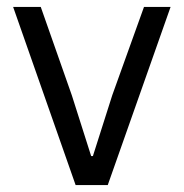

<svg xmlns="http://www.w3.org/2000/svg" viewBox="-20 -536 532 556"><path d="M292 0 474 -516H397L305 -260L249 -84H244L188 -260L98 -516H18L199 0Z"/></svg>

Font: IBM Plex Devanagari
Style: Regular
Weight: 400
Designer: Mike Abbink, Paul van der Laan, Pieter van Rosmalen, Erin McLaughlin
Foundry: Bold Monday
Version: Version 1.0